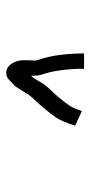

<svg xmlns="http://www.w3.org/2000/svg" viewBox="146 -918 294 627"><g transform="rotate(-90 293.5 -604.0)"><path d="M383 -477Q383 -514 378.5 -550.5Q374 -587 363 -618Q361 -626 360.5 -634Q360 -642 360 -650Q353 -643 346.5 -632Q340 -621 335 -612Q328 -601 314.5 -587Q301 -573 289 -559Q269 -535 261 -522Q253 -509 245 -484L197 -506Q212 -552 224.5 -570Q237 -588 251 -604Q270 -627 279.5 -636.5Q289 -646 295 -654Q298 -657 305 -669Q312 -681 320.5 -694Q329 -707 336 -711Q338 -713 347 -722Q356 -731 370 -731Q388 -731 399.5 -713.5Q411 -696 411 -673Q411 -654 411 -653.5Q411 -653 410 -668Q411 -657 410 -645.5Q409 -634 413 -623Q423 -595 428 -556.5Q433 -518 433 -477Z"/></g></svg>

Font: Syne Tactile
Style: Regular
Weight: 400
Designer: Lucas Descroix
Foundry: Bonjour Monde
Version: Version 2.100; ttfautohint (v1.8.3)